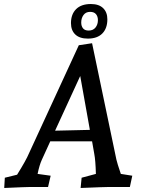

<svg xmlns="http://www.w3.org/2000/svg" viewBox="-20 -930 731 955"><path d="M4 -46 65 -61Q111 -135 124 -167L372 -705L438 -715L559 -136Q563 -118 581 -65L638 -56L626 0H524Q501 0 381 5L386 -46L457 -65Q455 -134 449 -164L438 -227H230L188 -135Q176 -109 167 -65L232 -56L219 0H132Q111 0 1 5ZM427 -284 379 -552 254 -280ZM333 -815Q333 -859 358.5 -884.5Q384 -910 432 -910Q472 -910 493 -889.5Q514 -869 514 -834Q514 -789 489 -763.5Q464 -738 417 -738Q376 -738 354.5 -758.5Q333 -779 333 -815ZM467 -830Q467 -848 457.5 -859.5Q448 -871 428 -871Q407 -871 395.5 -855.5Q384 -840 384 -818Q384 -800 393 -789Q402 -778 421 -778Q443 -778 455 -793Q467 -808 467 -830Z"/></svg>

Font: Andada Pro Medium
Style: Italic
Weight: 500
Italic angle: -7°
Designer: Carolina Giovagnoli
Foundry: Huerta Tipografica
Version: Version 3.005; ttfautohint (v1.8.4)